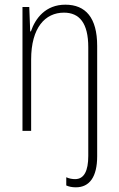

<svg xmlns="http://www.w3.org/2000/svg" viewBox="-20 -559 507 820"><path d="M304 241C362 241 395 197 395 108V-363C395 -483 346 -539 259 -539C175 -539 131 -481 112 -425H109L105 -529H76V0H113V-305C113 -441 173 -505 253 -505C319 -505 357 -461 357 -357V107C357 171 339 206 301 206C289 206 276 204 263 198V233C274 238 287 241 304 241Z"/></svg>

Font: Noto Sans Gujarati Condensed ExtraLight
Style: Regular
Weight: 200
Width: 3
Designer: Jelle Bosma - Monotype Design Team, Universal Thirst
Foundry: Monotype Imaging Inc.
Version: Version 2.106